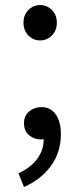

<svg xmlns="http://www.w3.org/2000/svg" viewBox="-20 -550 318 760"><path d="M139 -390Q112 -390 92.5 -409.5Q73 -429 73 -460Q73 -491 92.5 -510.5Q112 -530 139 -530Q166 -530 185.5 -510.5Q205 -491 205 -460Q205 -429 185.5 -409.5Q166 -390 139 -390ZM75 190 53 136Q100 115 127 79Q154 43 153 -3L143 -85L188 -18Q178 -7 166.5 -2.5Q155 2 142 2Q115 2 95 -15Q75 -32 75 -62Q75 -92 95.5 -109Q116 -126 144 -126Q180 -126 200.5 -97.5Q221 -69 221 -19Q221 53 181.5 107Q142 161 75 190Z"/></svg>

Font: Noto Sans HK
Style: Regular
Weight: 400
Designer: Ryoko NISHIZUKA 西塚涼子 (kana, bopomofo & ideographs); Paul D. Hunt (Latin, Greek & Cyrillic); Sandoll Communications 산돌커뮤니
Foundry: Adobe
Version: Version 2.004-H2;hotconv 1.0.118;makeotfexe 2.5.65603